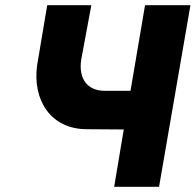

<svg xmlns="http://www.w3.org/2000/svg" viewBox="-20 -720 754 740"><path d="M332 -700H162L123 -468C105 -337 173 -222 315 -222L457 -221L420 0H593L714 -700H539L483 -370H384C317 -370 282 -416 293 -490Z"/></svg>

Font: Jost*
Style: Bold Italic
Weight: 700
Italic angle: -10°
Version: Version 3.7